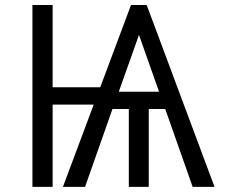

<svg xmlns="http://www.w3.org/2000/svg" viewBox="-20 -726 885 746"><path d="M813.5 0H728.5L622 -302.5H558V0H480.5V-302.5H417L310.5 0H224.5L344 -319.5H184.5V0H106V-706.5H184.5V-387H369.5L489 -706.5H550ZM598 -369.5 520 -590.5 441.5 -369.5Z"/></svg>

Font: Acari Sans
Style: Regular
Weight: 400
Designer: Alfredo Marco Pradil and Stefan Peev (font) & Cristiano Sobral (main changes)
Foundry: Alfredo Marco Pradil and Stefan Peev (font) & Cristiano Sobral (main changes)
Version: Version 1.063; ttfautohint (v1.8.3)